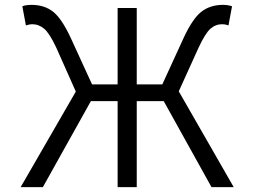

<svg xmlns="http://www.w3.org/2000/svg" viewBox="-20 -765 1040 785"><path d="M710.9 -391.6 935.5 0H844.7L649.4 -351.6H539.1V0H460.9V-351.6H351.6L155.3 0H64.5L290 -390.6L210 -570.3Q182.6 -628.9 160.6 -647.5Q138.7 -666 111.3 -666Q100.6 -666 85.9 -661.1L71.3 -739.3Q85.9 -745.1 109.4 -745.1Q161.1 -745.1 196.8 -717.3Q232.4 -689.5 269.5 -609.4L356.4 -419.9H460.9V-732.4H539.1V-419.9H643.6L730.5 -609.4Q767.6 -689.5 803.7 -717.3Q839.8 -745.1 891.6 -745.1Q912.1 -745.1 928.7 -739.3L914.1 -661.1Q901.4 -666 888.7 -666Q861.3 -666 840.3 -647.5Q819.3 -628.9 792 -570.3Z"/></svg>

Font: GenEi Gothic M SemiLight
Style: Regular
Weight: 350
Designer: o_tamon (Modified); [Source Han Sans]
Ryoko NISHIZUKA  (kana & ideographs); Paul D. Hunt (Latin, Greek & Cyrillic); Wenl
Version: Version 1.1a;Original Version 1.004